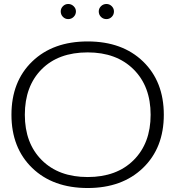

<svg xmlns="http://www.w3.org/2000/svg" viewBox="-20 -946 889 974"><path d="M424.8 7.8Q248.5 7.8 143.3 -94Q38.1 -195.8 38.1 -363.8Q38.1 -532.7 143.6 -634.3Q249 -735.8 424.8 -735.8Q600.6 -735.8 705.8 -634Q811 -532.2 811 -363.8Q811 -195.8 705.3 -94Q599.6 7.8 424.8 7.8ZM106 -363.8Q106 -219.7 191.9 -133.8Q277.8 -47.9 424.8 -47.9Q571.8 -47.9 658 -133.8Q744.1 -219.7 744.1 -363.8Q744.1 -508.3 657.5 -594.2Q570.8 -680.2 424.8 -680.2Q276.4 -680.2 191.2 -594.5Q106 -508.8 106 -363.8ZM288.1 -888.2Q288.1 -903.3 299.3 -914.6Q310.5 -925.8 326.2 -925.8Q341.8 -925.8 353.5 -914.6Q365.2 -903.3 365.2 -888.2Q365.2 -872.1 353.8 -860.6Q342.3 -849.1 326.2 -849.1Q310.5 -849.1 299.3 -860.4Q288.1 -871.6 288.1 -888.2ZM481 -888.2Q481 -903.3 492.4 -914.6Q503.9 -925.8 520 -925.8Q535.6 -925.8 546.9 -914.6Q558.1 -903.3 558.1 -888.2Q558.1 -871.6 546.9 -860.4Q535.6 -849.1 520 -849.1Q503.4 -849.1 492.2 -860.4Q481 -871.6 481 -888.2Z"/></svg>

Font: Lumene Sans Expanded Light
Style: Regular
Weight: 300
Width: 7
Designer: Deni Anggara
Version: Version 1.003;Glyphs 3.1.2 (3151)